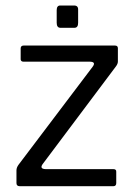

<svg xmlns="http://www.w3.org/2000/svg" viewBox="-20 -662 476 680"><path d="M141.8 -63H381.5Q392.7 -63 391.7 -52.7V-13.7Q391.7 -2.5 381.3 -2.5H50.2Q38.3 -2.5 38.3 -13.5V-58.7Q38.3 -68.3 45.5 -78.3L308.2 -425.7Q320.8 -442.7 299.3 -443.5H63.8Q54.2 -443.5 53.2 -451.3V-490.5Q53.3 -500.7 64 -500.7H387Q397.5 -500.7 397.5 -491.3V-444.3Q397.5 -435.8 390.5 -426.7L133.2 -83.7Q117.2 -63.8 141.8 -63ZM180.8 -581.3V-626.3Q181 -642.5 193.2 -642.5H242.5Q257.7 -642.5 256.7 -626.5V-581.3Q256.8 -563.3 243.2 -563.5H194Q180.8 -563.7 180.8 -581.3Z"/></svg>

Font: Vivano Light
Style: Regular
Weight: 300
Designer: Joe Prince, Josias Burgherr
Version: Version 2.064;September 19, 2022;FontCreator 14.0.0.2877 64-